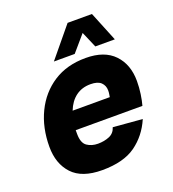

<svg xmlns="http://www.w3.org/2000/svg" viewBox="-138 -853 875 971"><g transform="rotate(-20 300.0 -368.0)"><path d="M247 12Q138 12 86.5 -43.5Q35 -99 35 -190Q35 -293 74.5 -374.5Q114 -456 186.5 -503Q259 -550 360 -550Q461 -550 513 -495.5Q565 -441 565 -352Q565 -317 560 -283Q555 -249 548 -224H189Q189 -214 189 -204Q189 -155 213.5 -138Q238 -121 272 -121Q306 -121 333.5 -132.5Q361 -144 370 -174L527 -161Q493 -82 427.5 -35Q362 12 247 12ZM338 -417Q292 -417 259 -392.5Q226 -368 208 -322H408Q409 -330 410.5 -337.5Q412 -345 412 -357Q412 -383 394.5 -400Q377 -417 338 -417ZM204 -588 336 -748H467L532 -588H427L390 -674L316 -588Z"/></g></svg>

Font: Geist Mono ExtraBold
Style: Italic
Weight: 800
Italic angle: -12°
Monospace: yes
Designer: Basement.studio, Andrés Briganti, Mateo Zaragoza
Foundry: Basement.studio, Vercel, Andrés Briganti, Guido Ferreyra, Mateo Zaragoza
Version: Version 1.500; ttfautohint (v1.8.4.7-5d5b)